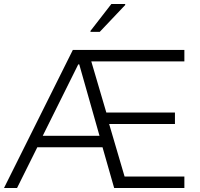

<svg xmlns="http://www.w3.org/2000/svg" viewBox="-24 -937 995 957"><path d="M-4 0 339 -688H895V-631H431L506 -376H848V-319H520L597 -57H895V0H545L487 -203H162L61 0ZM189 -260H472L371 -616H366ZM427 -778V-783L531 -917H600V-912L473 -778Z"/></svg>

Font: Saira Light
Style: Regular
Weight: 300
Designer: Hector Gatti with collaboration of the Omnibus-Type team
Foundry: Omnibus-Type
Version: Version 1.100; ttfautohint (v1.8.3)